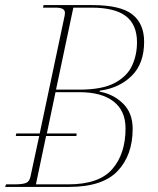

<svg xmlns="http://www.w3.org/2000/svg" viewBox="-31 -734 619 754"><path d="M-11 0 -7 -10H26Q57 -10 71 -15.5Q85 -21 89 -42L123 -200H31L33 -210H125L223 -673Q224 -679 224 -684Q224 -704 188 -704H138L140 -714H331Q442 -714 488.5 -677.5Q535 -641 535 -570Q535 -484 486 -436Q437 -388 361 -378L360 -374Q413 -365 451.5 -328Q490 -291 490 -228Q490 -125 431 -62.5Q372 0 240 0ZM281 -382Q370 -382 419 -408Q468 -434 487.5 -476Q507 -518 507 -568Q507 -637 463.5 -670.5Q420 -704 328 -704H257L189 -382ZM237 -10Q358 -10 410 -70Q462 -130 462 -230Q462 -299 415 -335.5Q368 -372 281 -372H187L153 -210H270L269 -200H150L110 -10Z"/></svg>

Font: Noto Serif Display SemiCondensed Thin
Style: Italic
Weight: 100
Width: 4
Italic angle: -12°
Designer: Monotype Design Team
Foundry: Monotype Imaging Inc.
Version: Version 2.009